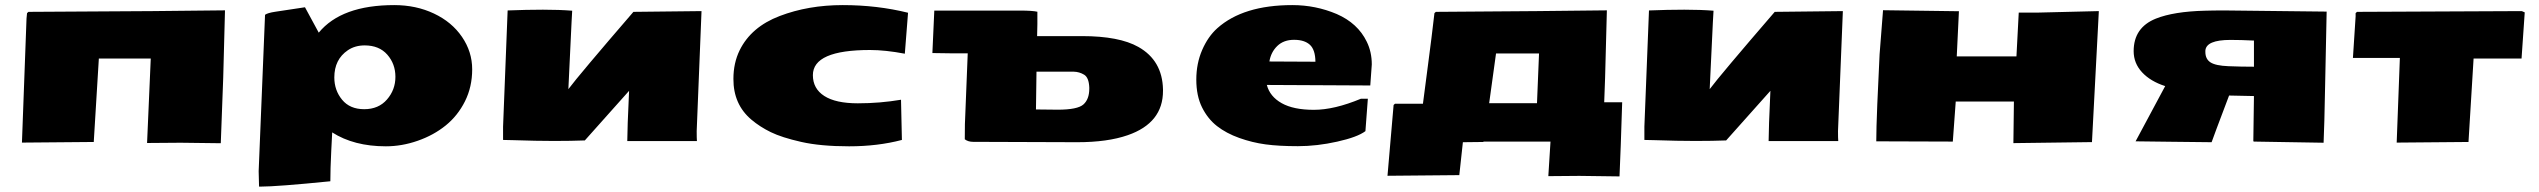

<svg xmlns="http://www.w3.org/2000/svg" viewBox="-20 -542 9721 735"><path d="M338.9 1.5 64 3.9 81.5 -470.7 83.5 -491.7 88.9 -496.6 564 -499.5 841.3 -502.4 834.5 -244.1 825.2 6.3 671.4 4.4 543 5.4 557.1 -317.9H358.4Z M1376 -368.2Q1338.9 -368.2 1311.5 -349.6Q1259.8 -314.5 1259.8 -245.6Q1259.8 -196.3 1289.6 -160.2Q1319.3 -124 1374.3 -124Q1429.2 -124 1461.4 -161.1Q1493.7 -198.2 1493.7 -247.8Q1493.7 -297.4 1462.6 -332.8Q1431.6 -368.2 1376 -368.2ZM1244.6 151.9Q1040.5 172.4 976.6 172.4H971.7Q970.2 115.2 970.2 113.3L994.6 -485.4Q1004.4 -492.7 1034.2 -497.1L1147.5 -514.2L1200.2 -417Q1287.1 -522.5 1489.3 -522.5Q1572.8 -522.5 1641.1 -490.2Q1709.5 -458 1748.5 -400.9Q1787.6 -343.8 1787.6 -276.6Q1787.6 -209.5 1760 -154.3Q1732.4 -99.1 1686.3 -61.8Q1640.1 -24.4 1579.3 -3.2Q1518.6 18.1 1457 18.1Q1335 18.1 1251.5 -35.2V-31.7Q1251.5 -31.2 1248 37.1Q1244.6 105.5 1244.6 151.9Z M2155.8 -200.7Q2196.3 -254.9 2404.8 -496.6L2665.5 -499.5L2647 -40Q2647 -12.2 2647.9 -2H2381.3Q2381.3 -46.4 2388.2 -194.3L2218.8 -4.4Q2168 -2.4 2101.1 -2.4Q2034.2 -2.4 1945.8 -5.4L1905.8 -6.3V-57.1L1923.3 -502Q1995.6 -504.9 2058.6 -504.9Q2121.6 -504.9 2170.4 -501L2168 -457Q2158.2 -243.2 2155.8 -200.7Z M3310.5 -350.6Q3091.8 -350.6 3091.8 -254.4Q3091.8 -202.6 3135.5 -174.6Q3179.2 -146.5 3263.9 -146.5Q3348.6 -146.5 3429.2 -160.2L3432.6 -6.3Q3339.8 18.1 3230.5 18.1Q3121.1 18.1 3046.9 1.2Q2972.7 -15.6 2930.7 -36.1Q2888.7 -56.6 2856.4 -84Q2787.1 -142.6 2787.6 -240.2Q2787.6 -300.8 2811.5 -349.6Q2855.5 -439 2964.8 -480.7Q3074.2 -522.5 3206.1 -522.5Q3337.9 -522.5 3456.1 -493.2L3443.8 -336.4Q3369.1 -350.6 3310.5 -350.6Z M4104 2.4 3705.6 1Q3686 1 3673.3 -8.8Q3673.3 -45.9 3673.8 -66.9L3684.6 -337.9H3619.6L3549.3 -338.9L3556.6 -501.5H3885.7Q3931.2 -501.5 3951.2 -497.1V-449.7L3950.2 -403.8H4121.6Q4264.6 -403.8 4337.9 -362.3Q4429.7 -310.5 4432.1 -199.7V-194.8Q4432.6 -71.3 4296.9 -24.4Q4219.7 2.4 4104 2.4ZM3945.8 -123 4028.8 -122.1Q4105 -122.1 4127.4 -142.1Q4149.9 -162.1 4149.9 -202.6V-207Q4148.4 -245.1 4130.1 -256.1Q4111.8 -267.1 4090.3 -267.6H3947.8Z M5015.6 -305.7Q5015.1 -351.6 4994.4 -370.6Q4973.6 -389.6 4933.8 -389.6Q4894 -389.6 4869.6 -366Q4845.2 -342.3 4839.4 -306.6ZM4640.1 -434.1Q4739.3 -522.5 4927.2 -522.5Q5016.6 -522.5 5097.2 -488.3Q5177.7 -453.1 5211.9 -382.8Q5231.4 -343.3 5231.4 -295.4L5225.6 -214.8L4829.6 -216.8Q4841.3 -172.4 4886.5 -147Q4931.6 -121.6 5009.8 -121.6Q5087.9 -121.6 5189.9 -164.1H5216.3L5207 -40Q5176.8 -17.1 5099.1 0.2Q5021.5 17.6 4948.5 17.6Q4875.5 17.6 4824.7 10.7Q4773.9 3.9 4724.1 -13.9Q4674.3 -31.7 4638.9 -59.3Q4603.5 -86.9 4581.5 -131.1Q4559.6 -175.3 4559.6 -237.1Q4559.6 -298.8 4582 -350.6Q4604.5 -402.3 4640.1 -434.1Z M6189.9 -150.4Q6184.1 38.1 6179.7 133.3L6025.9 131.3L5907.2 132.3L5915.5 0H5658.7V1.5L5580.1 2.4L5566.4 128.4L5291.5 130.9L5314.9 -140.1L5320.3 -145H5427.2Q5432.1 -184.6 5446.5 -293Q5460.9 -401.4 5471.2 -491.7L5476.6 -496.6L5863.8 -499.5L6131.3 -502.4L6124.5 -244.1L6121.1 -150.4ZM5680.7 -147H5863.8L5871.6 -337.4H5707Z M6524.9 -200.7Q6565.4 -254.9 6773.9 -496.6L7034.7 -499.5L7016.1 -40Q7016.1 -12.2 7017.1 -2H6750.5Q6750.5 -46.4 6757.3 -194.3L6587.9 -4.4Q6537.1 -2.4 6470.2 -2.4Q6403.3 -2.4 6314.9 -5.4L6274.9 -6.3V-57.1L6292.5 -502Q6364.7 -504.9 6427.7 -504.9Q6490.7 -504.9 6539.6 -501L6537.1 -457Q6527.3 -243.2 6524.9 -200.7Z M7166.5 -143.1 7175.3 -334 7188.5 -502.9 7479 -499 7470.7 -326.2H7699.2L7708 -493.7H7777.8L8014.6 -499.5L7988.3 2L7687.5 5.9L7689.5 -153.3H7466.8L7455.6 0L7162.6 -1Q7162.6 -47.4 7166.5 -143.1Z M8608.4 -386.7Q8558.6 -389.2 8518.6 -389.2Q8425.3 -389.2 8422.4 -348.1Q8422.4 -345.7 8422.4 -343.3Q8422.4 -315.9 8442.1 -303.2Q8461.9 -290.5 8510.5 -288.6Q8559.1 -286.6 8608.4 -286.6ZM8446.3 2.4Q8418.9 2.4 8291.7 0.7Q8164.6 -1 8155.3 -1L8268.6 -212.4Q8212.4 -230.5 8180.2 -265.1Q8147.9 -299.8 8147.9 -346.2Q8147.9 -436.5 8232.9 -470.7Q8301.3 -498 8420.4 -501Q8451.7 -502 8496.1 -502L8886.7 -497.6L8880.9 -217.3Q8877.9 -53.2 8875 4.4L8608.4 0Q8606 0 8606 -2.9L8608.4 -174.3L8513.2 -176.3Q8450.7 -11.2 8446.3 2.4Z M9429.7 1.5 9154.8 3.9 9167 -320.3H8987.3L8997.6 -479V-491.7L9002.9 -496.6L9633.8 -499.5L9645 -494.6L9632.8 -317.9H9449.2Z"/></svg>

Font: Seymour One
Style: Book
Weight: 400
Designer: vernon adams
Foundry: vernon adams
Version: Version 1.000; ttfautohint (v0.93) -l 8 -r 50 -G 200 -x 0 -w